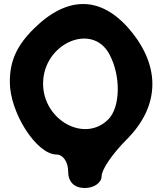

<svg xmlns="http://www.w3.org/2000/svg" viewBox="-20 -821 812 958"><path d="M149 -678C63 -593 29 -516 29 -412C29 -258 163 -50 262 -50C294 -50 320 -13 320 33C320 87 350 117 404 117C450 117 487 90 487 58C487 25 541 -54 612 -125C777 -290 783 -488 629 -671C485 -842 317 -844 149 -678ZM526 -550C584 -442 581 -286 520 -225C402 -107 195 -221 195 -404C195 -604 440 -712 526 -550Z"/></svg>

Font: Hussar Skorodowane
Style: Bold
Weight: 700
Foundry: Cannot Into Space Fonts
Version: Version 0.892